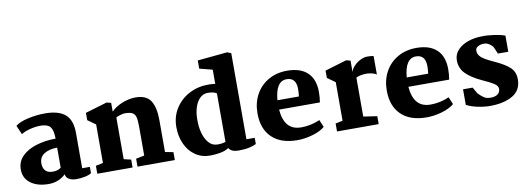

<svg xmlns="http://www.w3.org/2000/svg" viewBox="-62 -1178 4330 1575"><g transform="rotate(-10 2103.5 -391.0)"><path d="M532 -361V-66H596V-14Q576 0 540.5 7Q505 14 470 14Q433 14 409 -0.5Q385 -15 382 -42Q323 14 240 14Q148 14 91 -27.5Q34 -69 34 -143Q34 -209 80 -254Q126 -299 200.5 -321Q275 -343 359 -343V-349Q358 -415 335.5 -442Q313 -469 255 -469Q213 -469 166.5 -457Q120 -445 94 -427L61 -502Q97 -531 168.5 -546.5Q240 -562 308 -562Q422 -562 477 -514.5Q532 -467 532 -361ZM209 -164Q209 -123 229.5 -101.5Q250 -80 290 -80Q334 -80 359 -101V-268Q294 -268 251.5 -242Q209 -216 209 -164Z M707 -79V-400L641 -447V-508L822 -562L859 -553V-480Q897 -518 953.5 -540Q1010 -562 1063 -562Q1152 -562 1188 -507Q1224 -452 1224 -342V-79L1292 -66V0H981V-66L1051 -80V-320Q1051 -374 1044 -400.5Q1037 -427 1016.5 -438Q996 -449 954 -449Q941 -449 915 -441.5Q889 -434 880 -427V-80L940 -66V0H646V-66Z M1900 -783V-66H1969V-14Q1949 -3 1911 5.5Q1873 14 1821 14Q1761 14 1740 -21Q1713 -2 1670.5 6Q1628 14 1583 14Q1514 14 1461 -23Q1408 -60 1379.5 -123.5Q1351 -187 1351 -264Q1351 -350 1394 -418Q1437 -486 1509.5 -524Q1582 -562 1669 -562Q1702 -562 1727 -558V-676L1619 -704V-772L1868 -796ZM1531 -301Q1529 -241 1543 -187Q1557 -133 1586.5 -99Q1616 -65 1660 -65Q1702 -65 1727 -75V-479Q1701 -496 1653 -496Q1614 -496 1586 -467.5Q1558 -439 1544.5 -394Q1531 -349 1531 -301Z M2553 -345Q2553 -301 2546 -259H2206Q2213 -172 2251 -128Q2289 -84 2361 -84Q2441 -84 2516 -117L2542 -56Q2503 -23 2437.5 -4.5Q2372 14 2312 14Q2175 14 2100.5 -57.5Q2026 -129 2026 -259Q2026 -347 2064 -416Q2102 -485 2170 -523.5Q2238 -562 2325 -562Q2436 -562 2494.5 -506.5Q2553 -451 2553 -345ZM2206 -337H2385Q2389 -373 2389 -398Q2389 -494 2310 -494Q2219 -494 2206 -337Z M2703 -79V-400L2637 -447V-508L2818 -562L2853 -553V-458Q2860 -485 2883.5 -509Q2907 -533 2937 -547.5Q2967 -562 2993 -562Q3034 -562 3046 -556V-402Q3035 -413 3008.5 -419Q2982 -425 2963 -425Q2935 -425 2910.5 -419.5Q2886 -414 2876 -407V-83L2990 -66V0H2643V-66Z M3630 -345Q3630 -301 3623 -259H3283Q3290 -172 3328 -128Q3366 -84 3438 -84Q3518 -84 3593 -117L3619 -56Q3580 -23 3514.5 -4.5Q3449 14 3389 14Q3252 14 3177.5 -57.5Q3103 -129 3103 -259Q3103 -347 3141 -416Q3179 -485 3247 -523.5Q3315 -562 3402 -562Q3513 -562 3571.5 -506.5Q3630 -451 3630 -345ZM3283 -337H3462Q3466 -373 3466 -398Q3466 -494 3387 -494Q3296 -494 3283 -337Z M3801 -161 3832 -107Q3861 -78 3881 -66Q3901 -54 3933 -54Q3972 -54 3992.5 -70.5Q4013 -87 4013 -115Q4012 -140 3980.5 -160Q3949 -180 3886 -208Q3800 -248 3756 -293Q3712 -338 3712 -405Q3713 -456 3748 -491.5Q3783 -527 3836 -544.5Q3889 -562 3946 -562Q3991 -564 4050 -555.5Q4109 -547 4140 -534V-400H4054L4027 -461Q4013 -478 3994 -489Q3975 -500 3955 -500Q3924 -500 3903.5 -487.5Q3883 -475 3883 -455Q3883 -429 3898.5 -410Q3914 -391 3941 -375.5Q3968 -360 4020 -336Q4099 -300 4138.5 -263Q4178 -226 4178 -164Q4178 -73 4105 -30.5Q4032 12 3917 12Q3867 12 3811.5 0Q3756 -12 3721 -32V-161Z"/></g></svg>

Font: Martel Heavy
Style: Regular
Weight: 900
Designer: Dan Reynolds
Foundry: Dan Reynolds
Version: Version 1.001; ttfautohint (v1.1) -l 5 -r 5 -G 72 -x 0 -D la